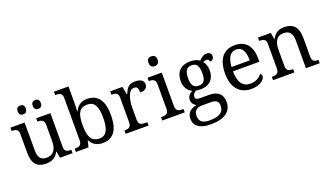

<svg xmlns="http://www.w3.org/2000/svg" viewBox="-83 -1398 3925 2276"><g transform="rotate(-20 1879.0 -260.0)"><path d="M411 -632C439 -632 462 -647 462 -688C462 -730 439 -744 411 -744C382 -744 360 -730 360 -688C360 -647 382 -632 411 -632ZM221 -632C249 -632 272 -647 272 -688C272 -730 249 -744 221 -744C192 -744 170 -730 170 -688C170 -647 192 -632 221 -632ZM273 10C338 10 394 -6 435 -81H440L453 0H612V-42H609C565 -42 527 -50 527 -109V-536H348V-494H351C396 -494 433 -485 433 -422V-216C433 -119 395 -54 307 -54C226 -54 202 -104 202 -191V-536H23V-494H26C70 -494 108 -485 108 -426V-186C108 -49 167 10 273 10Z M990 10C1122 10 1194 -76 1194 -269C1194 -461 1122 -546 990 -546C912 -546 867 -507 837 -446H833C835 -468 837 -541 837 -576V-760H653V-718H661C705 -718 743 -709 743 -650V-114C743 -51 706 -42 661 -42H653V0H813L831 -78H837C866 -26 913 10 990 10ZM974 -54C869 -54 837 -130 837 -269C837 -413 869 -482 973 -482C1062 -482 1097 -412 1097 -270C1097 -130 1062 -54 974 -54Z M1282 0H1571V-42H1543C1499 -42 1461 -50 1461 -109V-266C1461 -343 1484 -480 1559 -480C1598 -480 1612 -457 1612 -402C1679 -402 1705 -431 1705 -473C1705 -519 1670 -546 1597 -546C1509 -546 1486 -497 1460 -437H1455L1436 -536H1282V-494H1285C1329 -494 1367 -485 1367 -426V-114C1367 -51 1330 -42 1285 -42H1282Z M1881 -636C1912 -636 1938 -652 1938 -698C1938 -745 1912 -760 1881 -760C1849 -760 1824 -745 1824 -698C1824 -652 1849 -636 1881 -636ZM1743 0H2027V-42H2014C1969 -42 1932 -51 1932 -114V-536H1753V-494H1756C1800 -494 1838 -485 1838 -426V-109C1838 -50 1800 -42 1756 -42H1743Z M2271 240C2452 240 2536 168 2536 53C2536 -33 2490 -96 2371 -96H2258C2206 -96 2196 -110 2196 -134C2196 -164 2217 -184 2243 -197C2256 -194 2280 -192 2296 -192C2417 -192 2476 -265 2476 -364C2476 -421 2460 -457 2437 -485C2450 -493 2463 -497 2480 -497C2507 -497 2513 -478 2513 -463C2550 -463 2566 -487 2566 -515C2566 -543 2547 -567 2507 -567C2463 -567 2429 -534 2410 -513C2391 -530 2344 -546 2296 -546C2170 -546 2108 -476 2108 -361C2108 -294 2141 -234 2198 -210C2153 -183 2133 -156 2133 -116C2133 -73 2161 -46 2188 -34C2122 -22 2063 16 2063 94C2063 186 2132 240 2271 240ZM2293 -240C2229 -240 2202 -279 2202 -364C2202 -453 2228 -497 2292 -497C2357 -497 2382 -455 2382 -365C2382 -278 2358 -240 2293 -240ZM2273 191C2171 191 2144 147 2144 88C2144 9 2198 -7 2254 -7H2352C2418 -7 2454 9 2454 70C2454 140 2416 191 2273 191Z M2865 10C2984 10 3041 -49 3041 -89C3041 -106 3031 -119 3022 -123C2998 -87 2948 -53 2879 -53C2783 -53 2733 -115 2730 -261H3063V-307C3063 -465 2984 -546 2855 -546C2713 -546 2633 -451 2633 -264C2633 -91 2720 10 2865 10ZM2962 -315H2732C2739 -430 2779 -492 2853 -492C2933 -492 2962 -421 2962 -315Z M3141 0H3410V-42H3405C3361 -42 3325 -50 3325 -109V-320C3325 -406 3355 -482 3446 -482C3527 -482 3556 -432 3556 -345V0H3730V-42H3725C3680 -42 3650 -51 3650 -114V-350C3650 -487 3587 -546 3482 -546C3418 -546 3367 -530 3326 -455H3321L3308 -536H3146V-494H3151C3195 -494 3231 -485 3231 -426V-114C3231 -51 3194 -42 3149 -42H3141Z"/></g></svg>

Font: Noto Serif Balinese
Style: Regular
Weight: 400
Designer: Monotype Design Team
Foundry: Monotype Imaging Inc.
Version: Version 2.005